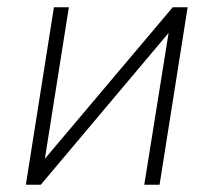

<svg xmlns="http://www.w3.org/2000/svg" viewBox="-20 -507 585 527"><path d="M51 0 128 -487H169L99 -45H81L454 -487H495L418 0H376L447 -443H465L92 0Z"/></svg>

Font: Nunito Sans 10pt SemiCondensed ExtraLight
Style: Italic
Weight: 250
Width: 4
Italic angle: -9°
Designer: Vernon Adams
Foundry: Vernon Adams
Version: Version 3.101;gftools[0.9.27]